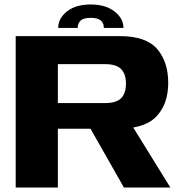

<svg xmlns="http://www.w3.org/2000/svg" viewBox="-20 -836 828 856"><path d="M50 0V-675H514Q631 -675 680.5 -617.8Q730 -560.5 730 -466.5Q730 -373 678 -317.5Q642.5 -279.5 574 -267.5L739.5 0H532.5L383.5 -262H238V0ZM238 -376.5H449Q498.5 -376.5 520 -398.2Q541.5 -420 541.5 -463.5Q541.5 -506 520 -528Q498.5 -550 449 -550H238ZM385 -816Q450.5 -816 490.5 -785Q530.5 -754 530.5 -711.5H443Q443 -756.5 385 -756.5Q352.5 -756.5 339.5 -744.2Q326.5 -732 326.5 -711.5H239.5Q239.5 -754 278.5 -785Q317.5 -816 385 -816Z"/></svg>

Font: Anybody ExtraExpanded Regular
Style: Bold
Weight: 700
Width: 8
Designer: Tyler Finck
Foundry: Etcetera Type Company
Version: Version 1.010; ttfautohint (v1.8.3) -l 8 -r 50 -G 200 -x 14 